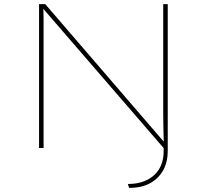

<svg xmlns="http://www.w3.org/2000/svg" viewBox="-20 -720 1007 934"><path d="M608 194 602 175Q645 175 677.5 163Q710 151 732 130Q754 109 765 80Q776 51 776 18V-16L781 6L183 -686H190Q191 -677 191.5 -660Q192 -643 192 -621.5Q192 -600 192 -579Q192 -558 192 -541Q192 -524 192 -515V0H170V-700H200L780 -27L777 -25Q776 -43 775.5 -67.5Q775 -92 774.5 -120Q774 -148 774 -179Q774 -210 774 -241V-700H796V16Q796 67 774.5 107Q753 147 711.5 170.5Q670 194 608 194Z"/></svg>

Font: Lexend Peta Thin
Style: Regular
Weight: 250
Version: Version 1.007